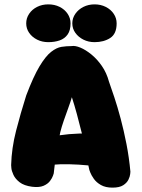

<svg xmlns="http://www.w3.org/2000/svg" viewBox="-20 -854 648 879"><path d="M127 1Q90 -4 70 -19.5Q50 -35 41.5 -53.5Q33 -72 32 -85Q31 -98 31 -98Q33 -175 53.5 -255Q74 -335 100 -417Q133 -504 161 -550.5Q189 -597 214 -616.5Q239 -636 261.5 -639.5Q284 -643 307 -643Q324 -646 348 -636Q372 -626 398 -605Q424 -584 446 -552.5Q468 -521 479 -480Q489 -452 503.5 -408.5Q518 -365 532.5 -310.5Q547 -256 559 -194.5Q571 -133 577 -68Q577 -68 576 -57Q575 -46 568 -31.5Q561 -17 544 -6Q527 5 495 5Q463 5 442 -7Q421 -19 409.5 -35.5Q398 -52 393.5 -64Q389 -76 389 -76Q376 -133 369.5 -173Q363 -213 357 -235Q343 -291 332 -331.5Q321 -372 309 -409Q303 -388 292.5 -359.5Q282 -331 272 -302Q262 -273 256 -249Q249 -211 244.5 -189.5Q240 -168 237.5 -152Q235 -136 232.5 -116Q230 -96 226 -60Q226 -60 222.5 -49.5Q219 -39 209 -25.5Q199 -12 179.5 -3.5Q160 5 127 1ZM146 -87 161 -217Q208 -228 251.5 -234.5Q295 -241 341 -242.5Q387 -244 440 -239L457 -87Q422 -93 381 -97Q340 -101 297.5 -102Q255 -103 216 -99.5Q177 -96 146 -87ZM413 -661Q385 -661 362 -672.5Q339 -684 325 -703.5Q311 -723 311 -747Q311 -771 325 -791Q339 -811 362 -822.5Q385 -834 413 -834Q441 -834 464 -822.5Q487 -811 500.5 -791Q514 -771 514 -747Q514 -699 484.5 -680Q455 -661 413 -661ZM201 -661Q173 -661 150 -672.5Q127 -684 113.5 -703.5Q100 -723 100 -747Q100 -771 113.5 -791Q127 -811 150 -822.5Q173 -834 201 -834Q230 -834 253 -822.5Q276 -811 289.5 -791Q303 -771 303 -747Q303 -715 289.5 -696Q276 -677 253 -669Q230 -661 201 -661Z"/></svg>

Font: Sour Gummy Black
Style: Regular
Weight: 900
Version: Version 1.000